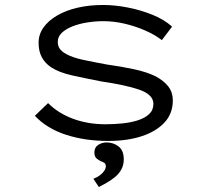

<svg xmlns="http://www.w3.org/2000/svg" viewBox="-20 -556 837 771"><path d="M415 10Q321 10 244.5 -15Q168 -40 120 -91L173 -142Q214 -101 273.5 -79Q333 -57 404 -57Q438 -57 472 -60.5Q506 -64 534 -73Q562 -82 579 -98Q596 -114 596 -139Q596 -176 539 -196Q510 -206 472 -214Q434 -222 387 -229Q320 -242 268.5 -253.5Q217 -265 185 -286Q161 -302 148 -326Q135 -350 135 -384Q135 -418 154.5 -445.5Q174 -473 209 -493.5Q244 -514 291 -525Q338 -536 394 -536Q441 -536 492.5 -526Q544 -516 591.5 -497Q639 -478 671 -449L630 -395Q601 -417 562 -434Q523 -451 480 -461Q437 -471 395 -471Q364 -471 331.5 -466Q299 -461 272 -450.5Q245 -440 228.5 -424.5Q212 -409 212 -388Q212 -371 220.5 -359.5Q229 -348 246 -339Q271 -325 312.5 -316Q354 -307 409 -297Q467 -289 518 -278Q569 -267 604 -250Q638 -232 656 -208.5Q674 -185 674 -153Q674 -100 640.5 -64Q607 -28 549 -9Q491 10 415 10ZM377 195 355 162Q370 156 381 148Q392 140 398.5 130Q405 120 405 112Q405 101 397.5 97Q390 93 384 91Q376 87 367.5 80Q359 73 359 56Q359 36 374 26Q389 16 409 16Q435 16 456 32Q477 48 477 84Q477 107 467 125Q457 143 440.5 156Q424 169 407.5 178.5Q391 188 377 195Z"/></svg>

Font: Lexend Zetta Light
Style: Regular
Weight: 300
Designer: Bonnie Shaver-Troup, Thomas Jockin
Foundry: Lexend
Version: Version 1.007